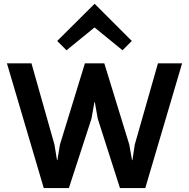

<svg xmlns="http://www.w3.org/2000/svg" viewBox="-20 -950 955 970"><path d="M646 -743 599 -696 458 -811 456 -810 316 -696 269 -743 457 -930H459ZM900 -630 714 0H586L474 -350L459 -434H457L442 -350L328 0H201L15 -630H139L255 -220L268 -141H270L283 -220L409 -630H507L633 -220L647 -141H649L661 -220L778 -630Z"/></svg>

Font: Sinkin Sans 500 Medium
Style: 500 Medium
Weight: 500
Designer: Keith Bates
Foundry: K-Type
Version: Sinkin Sans (version 1.0)  by Keith Bates   •   © 2014   www